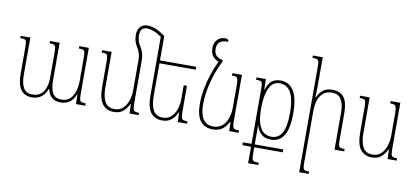

<svg xmlns="http://www.w3.org/2000/svg" viewBox="-86 -1086 3578 1640"><g transform="rotate(10 1703.5 -266.5)"><path d="M534 -492H617V-98Q617 -62 620.5 -45.5Q624 -29 636 -24.5Q648 -20 673 -20V0H593L590 -85H588Q554 9 460 9Q409 9 381.5 -17Q354 -43 344 -89H342Q326 -42 292.5 -16.5Q259 9 210 9Q82 9 82 -170V-400Q82 -434 79 -449.5Q76 -465 64 -468.5Q52 -472 26 -472V-492H110V-169Q110 -95 133 -55.5Q156 -16 211 -16Q257 -16 284.5 -39Q312 -62 324 -100.5Q336 -139 336 -185V-397Q336 -432 332.5 -447.5Q329 -463 317.5 -467.5Q306 -472 280 -472V-492H364V-169Q364 -90 387 -53Q410 -16 464 -16Q508 -16 535.5 -42Q563 -68 576 -109.5Q589 -151 589 -200V-395Q589 -431 586 -447Q583 -463 571.5 -467.5Q560 -472 534 -472Z M993 -671Q993 -718 1016.5 -742.5Q1040 -767 1080 -767Q1113 -767 1148.5 -753Q1184 -739 1234 -704V-492H1549V-467H1234V-182Q1234 -102 1259 -58.5Q1284 -15 1342 -15Q1386 -15 1414.5 -41.5Q1443 -68 1457 -110.5Q1471 -153 1471 -203V-318H1499V-99Q1499 -62 1503 -45.5Q1507 -29 1518.5 -24.5Q1530 -20 1555 -20V0H1475L1473 -81H1469Q1450 -41 1420.5 -15.5Q1391 10 1340 10Q1275 10 1240.5 -35.5Q1206 -81 1206 -184V-692Q1166 -719 1136 -730.5Q1106 -742 1080 -742Q1047 -742 1033.5 -723Q1020 -704 1020 -672Q1020 -651 1026 -628Q1032 -605 1046 -584Q1081 -529 1081 -466V-99Q1081 -62 1084.5 -45.5Q1088 -29 1100 -24.5Q1112 -20 1136 -20V0H1057L1054 -81H1050Q1031 -41 1001.5 -15.5Q972 10 921 10Q857 10 822 -35.5Q787 -81 787 -184V-399Q787 -433 783.5 -448.5Q780 -464 768 -468Q756 -472 732 -472V-492H815V-182Q815 -102 840 -58.5Q865 -15 923 -15Q967 -15 995.5 -41.5Q1024 -68 1038.5 -110.5Q1053 -153 1053 -203V-466Q1053 -523 1022 -570Q993 -616 993 -671Z M1778 10Q1710 10 1672 -37Q1634 -84 1634 -188Q1634 -246 1645.5 -311.5Q1657 -377 1678.5 -443Q1700 -509 1729 -568Q1697 -579 1677 -604.5Q1657 -630 1657 -674Q1657 -721 1683.5 -748Q1710 -775 1750 -775Q1766 -775 1773.5 -769Q1781 -763 1782 -750Q1726 -750 1705.5 -730Q1685 -710 1685 -674Q1685 -633 1705 -614Q1725 -595 1761 -587V-572Q1714 -480 1688 -378Q1662 -276 1662 -186Q1662 -104 1690.5 -59.5Q1719 -15 1779 -15Q1827 -15 1857.5 -42Q1888 -69 1902.5 -112Q1917 -155 1917 -203V-387Q1917 -427 1913 -445Q1909 -463 1897 -467.5Q1885 -472 1862 -472V-492H1945V-99Q1945 -62 1949 -45.5Q1953 -29 1965 -24.5Q1977 -20 2003 -20V0H1921L1919 -79H1915Q1893 -35 1860.5 -12.5Q1828 10 1778 10Z M2053 99V74H2128V-395Q2128 -431 2125 -447.5Q2122 -464 2110 -468Q2098 -472 2071 -472V-492H2152L2155 -401H2158Q2172 -450 2201 -476Q2230 -502 2278 -502Q2355 -502 2394.5 -438.5Q2434 -375 2434 -243Q2434 -111 2395.5 -50.5Q2357 10 2287 10Q2232 10 2202 -16Q2172 -42 2156 -92H2154Q2156 -78 2156 -46.5Q2156 -15 2156 31V74H2404V99H2156V144Q2156 181 2159.5 197.5Q2163 214 2176 218Q2189 222 2217 222V242H2128V99ZM2283 -15Q2346 -15 2376 -70Q2406 -125 2406 -242Q2406 -359 2374.5 -418Q2343 -477 2274 -477Q2214 -477 2185 -412Q2156 -347 2156 -243Q2156 -148 2174.5 -99Q2193 -50 2222 -32.5Q2251 -15 2283 -15Z M2919 -20V0H2835V-323Q2835 -392 2811 -434Q2787 -476 2729 -476Q2667 -476 2633 -428.5Q2599 -381 2599 -291V146Q2599 183 2602.5 198.5Q2606 214 2618 218Q2630 222 2654 222V242H2571V-665Q2571 -700 2567.5 -716Q2564 -732 2551.5 -736Q2539 -740 2513 -740V-760H2599V-496Q2599 -475 2597.5 -454.5Q2596 -434 2596 -413H2600Q2621 -456 2650.5 -478.5Q2680 -501 2728 -501Q2799 -501 2831 -457Q2863 -413 2863 -320V-95Q2863 -60 2866.5 -44.5Q2870 -29 2882 -24.5Q2894 -20 2919 -20Z M3159 10Q3095 10 3060 -35.5Q3025 -81 3025 -184V-399Q3025 -433 3021.5 -448.5Q3018 -464 3006 -468Q2994 -472 2970 -472V-492H3053V-182Q3053 -102 3078 -58.5Q3103 -15 3161 -15Q3205 -15 3233.5 -41.5Q3262 -68 3276.5 -110.5Q3291 -153 3291 -203V-387Q3291 -427 3286.5 -445Q3282 -463 3270 -467.5Q3258 -472 3235 -472V-492H3319V-99Q3319 -62 3322.5 -45.5Q3326 -29 3338 -24.5Q3350 -20 3374 -20V0H3295L3292 -81H3288Q3269 -41 3239.5 -15.5Q3210 10 3159 10Z"/></g></svg>

Font: Noto Serif Armenian Condensed Thin
Style: Regular
Weight: 100
Width: 3
Designer: Monotype Design Team
Foundry: Monotype Imaging Inc.
Version: Version 2.008; ttfautohint (v1.8.4.7-5d5b)